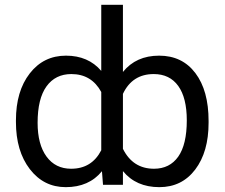

<svg xmlns="http://www.w3.org/2000/svg" viewBox="-20 -770 936 800"><path d="M46.4 -268.6Q46.4 -390.1 104 -464.1Q161.6 -538.1 254.9 -538.1Q347.7 -538.1 401.9 -474.6V-750H492.2V-470.2Q546.9 -538.1 643.1 -538.1Q739.3 -538.1 794.2 -465.3Q849.1 -392.6 849.1 -266.1V-258.3Q849.1 -137.2 793.5 -63.7Q737.8 9.8 644 9.8Q546.9 9.8 492.2 -57.1V0H409.2L404.8 -56.6Q350.6 9.8 253.9 9.8Q162.1 9.8 104.2 -65.4Q46.4 -140.6 46.4 -261.7ZM758.3 -268.6Q758.3 -362.3 722.7 -411.9Q687 -461.4 620.6 -461.4Q531.2 -461.4 492.2 -378.9V-149.9Q533.7 -66.9 621.6 -66.9Q687 -66.9 722.7 -117.4Q758.3 -168 758.3 -268.6ZM136.7 -258.3Q136.7 -168.5 173.8 -117.7Q210.9 -66.9 276.4 -66.9Q362.3 -66.9 401.9 -144V-386.7Q361.3 -461.4 277.3 -461.4Q210.9 -461.4 173.8 -410.2Q136.7 -358.9 136.7 -258.3Z"/></svg>

Font: Roboto
Style: Regular
Weight: 400
Designer: Google
Version: Version 2.134; 2016; ttfautohint (v1.6)